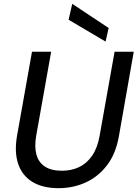

<svg xmlns="http://www.w3.org/2000/svg" viewBox="-20 -970 718 1002"><path d="M286 12Q203 12 149.5 -20.5Q96 -53 75 -114.5Q54 -176 69 -262L147 -700H247L169 -262Q159 -204 170 -163.5Q181 -123 214 -101Q247 -79 303 -79Q354 -79 394 -98.5Q434 -118 461.5 -158.5Q489 -199 500 -262L578 -700H678L601 -262Q585 -168 538.5 -107.5Q492 -47 426.5 -17.5Q361 12 286 12ZM531 -753 338 -867 357 -950 547 -824Z"/></svg>

Font: DM Sans 20pt Medium
Style: Italic
Weight: 500
Italic angle: -10°
Version: Version 4.004;gftools[0.9.30]